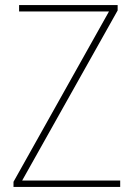

<svg xmlns="http://www.w3.org/2000/svg" viewBox="-20 -734 525 754"><path d="M452 0V-25H67L442 -693V-714H55V-689H408L33 -20V0Z"/></svg>

Font: Noto Sans Gujarati UI SemiCondensed Thin
Style: Regular
Weight: 100
Width: 4
Designer: Jelle Bosma - Monotype Design Team, Universal Thirst
Foundry: Monotype Imaging Inc.
Version: Version 2.106